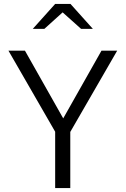

<svg xmlns="http://www.w3.org/2000/svg" viewBox="-20 -958 640 978"><path d="M261 0V-287L23 -700H107L302 -355L497 -700H577L338 -286V0ZM147 -811 261 -938H339L453 -811H393L299 -895L206 -811Z"/></svg>

Font: Red Hat Mono VF Light
Style: Regular
Weight: 300
Monospace: yes
Designer: Pentagram, MCKL
Foundry: Pentagram, MCKL
Version: Version 1.023